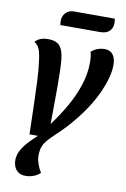

<svg xmlns="http://www.w3.org/2000/svg" viewBox="-98 -754 662 1011"><g transform="rotate(10 233.5 -248.5)"><path d="M111 200Q80 200 62.5 180Q45 160 45 126Q45 99 60 72.5Q75 46 97.5 22.5Q120 -1 140 -19H95Q93 -101 91 -171Q89 -241 86.5 -300.5Q84 -360 77 -410Q72 -450 63.5 -471Q55 -492 36 -503Q47 -516 64 -523Q81 -530 105 -530Q139 -530 157.5 -517Q176 -504 184 -477Q192 -450 194 -410Q195 -394 195.5 -365.5Q196 -337 196.5 -294.5Q197 -252 196 -188L195 -92Q236 -147 269.5 -205.5Q303 -264 323 -325Q343 -386 343 -445Q343 -458 342 -473Q341 -488 336 -503Q349 -515 367.5 -522.5Q386 -530 407 -530Q427 -530 440 -521.5Q453 -513 460 -496Q467 -479 467 -456Q467 -422 456.5 -384Q446 -346 426.5 -303Q407 -260 377.5 -215Q348 -170 309.5 -124.5Q271 -79 223 -35Q194 -8 177.5 16.5Q161 41 161 82Q161 103 169.5 127.5Q178 152 190 170Q176 184 155 192Q134 200 111 200ZM155 -614Q154 -620 153.5 -627Q153 -634 153 -637Q154 -664 170.5 -680.5Q187 -697 214 -697H431Q433 -691 433.5 -684.5Q434 -678 434 -673Q434 -647 417.5 -630.5Q401 -614 366 -614Z"/></g></svg>

Font: Sansita Swashed Light
Style: Regular
Weight: 400
Version: Version 1.003